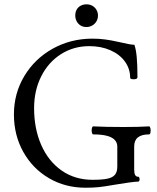

<svg xmlns="http://www.w3.org/2000/svg" viewBox="-20 -855 728 888"><path d="M44.4 -325.7Q44.4 -422.9 92.5 -503.2Q140.6 -583.5 223.9 -629.9Q307.1 -676.3 408.2 -676.3Q437 -676.3 465.3 -672.6Q493.7 -668.9 525.9 -661.6Q560.1 -653.8 575.9 -650.9Q591.8 -647.9 601.6 -647.9Q608.9 -627.4 612.3 -591.6Q615.7 -555.7 615.7 -497.6Q615.7 -491.7 607.7 -489.5Q599.6 -487.3 590.8 -489Q582 -490.7 582 -495.1Q582 -537.1 557.6 -570.6Q533.2 -604 490.2 -622.8Q447.3 -641.6 393.1 -641.6Q320.3 -641.6 262 -604.5Q203.6 -567.4 170.7 -502Q137.7 -436.5 137.7 -354.5Q137.7 -259.8 170.7 -184.6Q203.6 -109.4 264.9 -66.4Q326.2 -23.4 408.2 -23.4Q452.6 -23.4 476.8 -28.6Q501 -33.7 511.7 -46.9Q522.5 -60.1 522.5 -84.5V-177.2Q522.5 -195.8 510 -208.5Q497.6 -221.2 472.9 -227.3Q448.2 -233.4 411.1 -233.4Q406.7 -233.4 404.8 -242.7Q402.8 -252 404.8 -261.2Q406.7 -270.5 411.1 -270.5Q467.3 -267.6 551.8 -267.6Q622.6 -267.6 669.4 -270.5Q673.8 -270.5 675.8 -261.2Q677.7 -252 676 -242.7Q674.3 -233.4 669.4 -233.4Q634.8 -233.4 617.7 -219.5Q600.6 -205.6 600.6 -177.2V-70.3Q600.6 -53.7 605 -45.7Q609.4 -37.6 618.7 -37.6Q623 -37.6 624.8 -32Q626.5 -26.4 625 -20.8Q623.5 -15.1 619.1 -15.1Q607.9 -15.1 575.4 -10.7Q543 -6.3 512.7 -1Q459.5 8.3 434.8 10.7Q410.2 13.2 375 13.2Q281.7 13.2 206.3 -31Q130.9 -75.2 87.6 -152.6Q44.4 -230 44.4 -325.7ZM328.1 -783.2Q328.1 -799.8 335.2 -811.5Q342.3 -823.2 354.2 -829.1Q366.2 -835 379.9 -835Q395.5 -835 407.7 -827.9Q419.9 -820.8 426.5 -808.8Q433.1 -796.9 433.1 -783.2Q433.1 -767.6 425.5 -755.4Q418 -743.2 405.8 -736.6Q393.6 -730 379.9 -730Q363.8 -730 352.1 -737.5Q340.3 -745.1 334.2 -757.3Q328.1 -769.5 328.1 -783.2Z"/></svg>

Font: Junicode Two Beta VF
Style: Regular
Weight: 400
Designer: Peter S. Baker
Foundry: Briery Creek Software
Version: Version 1.031 beta; ttfautohint (v1.8.1.43-b0c9)